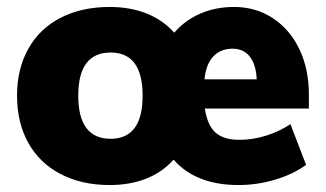

<svg xmlns="http://www.w3.org/2000/svg" viewBox="-20 -524 936 552"><path d="M868 -212H569Q576 -164 599.5 -143Q623 -122 668 -122Q707 -122 745 -134Q783 -146 815 -167L860 -50Q823 -23 771 -7.5Q719 8 666 8Q543 8 479 -65Q447 -29 400.5 -10.5Q354 8 295 8Q215 8 154.5 -23.5Q94 -55 61.5 -113Q29 -171 29 -249Q29 -326 61.5 -384Q94 -442 154.5 -473Q215 -504 295 -504Q355 -504 402 -485Q449 -466 481 -430Q512 -466 556 -485Q600 -504 653 -504Q715 -504 764 -472Q813 -440 840.5 -383Q868 -326 868 -252ZM568 -296H718Q716 -339 698 -361.5Q680 -384 649 -384Q614 -384 593 -361.5Q572 -339 568 -296ZM390 -249Q390 -373 298 -373Q205 -373 205 -249Q205 -125 298 -125Q390 -125 390 -249Z"/></svg>

Font: wassup Sans
Style: Black
Weight: 900
Version: Version 2.001